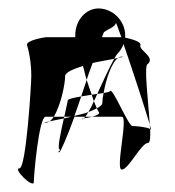

<svg xmlns="http://www.w3.org/2000/svg" viewBox="-20 -954 413 454"><path d="M26 -556C9 -556 60 -506 60 -524C60 -540 72 -678 88 -678H107C123 -703 134 -754 134 -774C134 -783 154 -791 176 -798C180 -787 181 -776 185 -765C189 -779 195 -793 199 -805C216 -809 236 -812 250 -815C253 -820 255 -824 257 -826C264 -833 269 -841 272 -850C293 -790 324 -694 334 -660C331 -715 319 -803 330 -803C347 -820 308 -835 312 -847C315 -856 289 -862 276 -865V-871C276 -904 247 -934 213 -934C182 -934 158 -905 158 -871V-866H88C88 -866 40 -859 44 -847C48 -835 54 -807 54 -774C54 -757 42 -556 26 -556ZM97 -667C86 -665 82 -664 88 -664C91 -664 94 -665 97 -667ZM97 -667C105 -669 118 -671 131 -674C131 -675 132 -677 132 -678H107C104 -673 100 -669 97 -667ZM120 -594C123 -594 139 -631 156 -678H182C184 -681 186 -684 189 -689C179 -685 168 -683 156 -680C161 -695 167 -710 172 -726C155 -723 140 -720 140 -716C140 -713 136 -697 132 -678H149C143 -677 137 -675 131 -674C124 -643 116 -606 120 -602C126 -597 112 -594 120 -594ZM172 -726C180 -727 189 -729 197 -730C193 -741 189 -752 185 -765C181 -752 176 -739 172 -726ZM178 -674C173 -673 171 -672 175 -672C176 -672 177 -673 178 -674ZM178 -674C183 -675 191 -676 198 -678H182ZM189 -689C197 -692 204 -695 209 -698C207 -702 205 -708 202 -715C198 -705 193 -696 189 -689ZM197 -730C199 -725 200 -719 202 -715C205 -720 207 -726 210 -732C206 -731 201 -731 197 -730ZM198 -678H268C284 -678 252 -553 268 -553C284 -553 314 -616 330 -616C335 -616 336 -630 335 -649C326 -654 300 -656 293 -656C284 -656 247 -745 241 -739C240 -737 234 -736 225 -734C223 -725 222 -717 222 -711C222 -706 217 -702 209 -698C211 -694 212 -691 213 -690C218 -685 209 -681 198 -678ZM210 -732C215 -733 220 -733 225 -734C230 -764 243 -805 259 -817C256 -816 253 -816 250 -815C240 -797 224 -763 210 -732ZM221 -866C224 -873 225 -877 226 -878C233 -884 254 -891 254 -900C254 -902 259 -888 267 -866ZM259 -817C269 -819 274 -820 268 -820C265 -820 262 -819 259 -817ZM334 -660C334 -656 335 -652 335 -649C336 -649 336 -648 337 -647C338 -646 336 -651 334 -660Z"/></svg>

Font: bitstorm
Style: sucn
Weight: 400
Version: Version 0.2